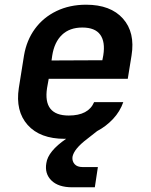

<svg xmlns="http://www.w3.org/2000/svg" viewBox="-20 -580 640 816"><path d="M287 216Q228 216 198.5 187Q169 158 177 113Q184 63 261 10H255Q150 10 97.5 -49Q45 -108 60 -206L82 -344Q93 -409 128.5 -457.5Q164 -506 220 -533Q276 -560 346 -560Q450 -560 502.5 -501Q555 -442 539 -344L523 -245H187L180 -206Q162 -89 272 -89Q356 -89 380 -146H504Q490 -106 460.5 -74.5Q431 -43 393 -23L351 10Q294 53 288 87Q286 105 297 117.5Q308 130 331 130H396L383 216ZM202 -344 199 -323 415 -324 419 -345Q428 -402 406 -432.5Q384 -463 330 -463Q276 -463 243.5 -432Q211 -401 202 -344Z"/></svg>

Font: JetBrains Mono NL
Style: Bold Italic
Weight: 700
Italic angle: -9°
Designer: Philipp Nurullin, Konstantin Bulenkov
Foundry: JetBrains
Version: Version 2.304; ttfautohint (v1.8.4.7-5d5b)